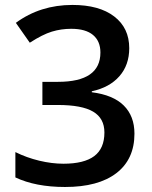

<svg xmlns="http://www.w3.org/2000/svg" viewBox="-20 -744 611 774"><path d="M501 -549.8Q501 -481.9 461.4 -436.8Q421.9 -391.6 350.1 -376V-372.1Q436 -361.3 479 -318.6Q522 -275.9 522 -205.1Q522 -102.1 449.2 -46.1Q376.5 9.8 242.2 9.8Q123.5 9.8 42 -28.8V-130.9Q87.4 -108.4 138.2 -96.2Q189 -84 235.8 -84Q318.8 -84 359.9 -114.7Q400.9 -145.5 400.9 -210Q400.9 -267.1 355.5 -293.9Q310.1 -320.8 212.9 -320.8H150.9V-414.1H213.9Q384.8 -414.1 384.8 -532.2Q384.8 -578.1 355 -603Q325.2 -627.9 267.1 -627.9Q226.6 -627.9 189 -616.5Q151.4 -605 100.1 -571.8L43.9 -651.9Q142.1 -724.1 272 -724.1Q379.9 -724.1 440.4 -677.7Q501 -631.3 501 -549.8Z"/></svg>

Font: f0_51262          
Style: Regular
Weight: 600
Foundry: Ascender Corporation
Version: Version 1.10